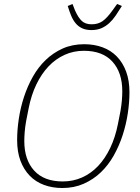

<svg xmlns="http://www.w3.org/2000/svg" viewBox="-20 -932 703 964"><path d="M293 12Q243 12 201 -3.5Q159 -19 129 -50Q99 -81 82.5 -125.5Q66 -170 66 -229Q66 -280 74.5 -336Q83 -392 100.5 -445.5Q118 -499 145 -547Q172 -595 209.5 -631Q247 -667 295 -688.5Q343 -710 403 -710Q453 -710 495 -694.5Q537 -679 567 -648Q597 -617 613.5 -572Q630 -527 630 -469Q630 -418 621.5 -362Q613 -306 595.5 -252.5Q578 -199 551 -151Q524 -103 486.5 -67Q449 -31 400.5 -9.5Q352 12 293 12ZM295 -21Q347 -21 392 -41Q437 -61 472.5 -98.5Q508 -136 533.5 -189.5Q559 -243 572 -309L585 -375Q590 -404 592 -429Q594 -454 594 -474Q594 -568 544.5 -622.5Q495 -677 401 -677Q349 -677 304 -656.5Q259 -636 223.5 -598.5Q188 -561 162.5 -508Q137 -455 124 -389L111 -323Q106 -294 104 -269Q102 -244 102 -224Q102 -130 151.5 -75.5Q201 -21 295 -21ZM439 -781Q412 -781 392.5 -790Q373 -799 359.5 -815.5Q346 -832 337 -854Q328 -876 320 -902L344 -912L357 -879Q373 -843 391 -826.5Q409 -810 440 -810Q472 -810 494.5 -825.5Q517 -841 545 -880L568 -912L592 -902Q576 -876 561 -854Q546 -832 528.5 -816Q511 -800 489.5 -790.5Q468 -781 439 -781Z"/></svg>

Font: IBM Plex Sans ExtLt
Style: Italic
Weight: 200
Italic angle: -11°
Designer: Mike Abbink, Paul van der Laan, Pieter van Rosmalen
Foundry: Bold Monday
Version: Version 3.005